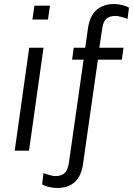

<svg xmlns="http://www.w3.org/2000/svg" viewBox="-20 -748 660 953"><path d="M218 -651H141L151 -720H228ZM124 0H53L125 -511H196Z M620 -710 613 -654Q601 -659 582.5 -664Q564 -669 553 -669Q526 -669 509 -656Q492 -643 487 -603L473 -511H593L585 -452H466L392 67Q375 185 263 185Q243 185 222.5 180Q202 175 189 167L196 111Q208 116 226.5 121Q245 126 256 126Q281 126 298.5 113Q316 100 322 60L395 -452H338L346 -511H403L417 -610Q426 -670 459.5 -699Q493 -728 546 -728Q566 -728 586.5 -723Q607 -718 620 -710Z"/></svg>

Font: Chivo Light Italic
Style: Regular
Weight: 300
Italic angle: -8.05°
Designer: Hector Gatti
Foundry: Omnibus-Type
Version: Version 1.007